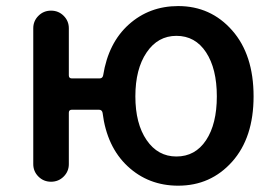

<svg xmlns="http://www.w3.org/2000/svg" viewBox="-20 -584 883 617"><path d="M546.9 -81.1Q607.4 -81.1 642.1 -133.3Q676.8 -185.5 676.8 -274.4Q676.8 -363.3 642.1 -416Q607.4 -468.8 546.9 -468.8Q487.3 -468.8 451.2 -415.5Q415 -362.3 415 -274.4Q415 -186.5 451.2 -133.8Q487.3 -81.1 546.9 -81.1ZM201.2 -341.8Q201.2 -332 210.9 -332H299.8Q309.6 -332 311.5 -341.8Q328.1 -446.3 394 -505.4Q460 -564.5 552.7 -564.5Q657.2 -564.5 726.1 -486.3Q794.9 -408.2 794.9 -274.4Q794.9 -141.6 726.1 -64.5Q657.2 12.7 552.7 12.7Q457 12.7 390.1 -49.8Q323.2 -112.3 309.6 -221.7Q307.6 -231.4 297.9 -231.4H210.9Q201.2 -231.4 201.2 -221.7V-56.6Q201.2 -33.2 184.6 -16.6Q168 0 144 0Q120.1 0 103.5 -16.6Q86.9 -33.2 86.9 -56.6V-493.2Q86.9 -516.6 103.5 -533.2Q120.1 -549.8 144 -549.8Q168 -549.8 184.6 -533.2Q201.2 -516.6 201.2 -493.2Z"/></svg>

Font: Gen Jyuu GothicX Medium
Style: Regular
Weight: 500
Designer: Ryoko NISHIZUKA (kana &amp; ideographs); Paul D. Hunt (Latin, Greek &amp; Cyrillic); Wenlong ZHANG (bopomofo); Sandoll C
Version: Version 1.058.20140828